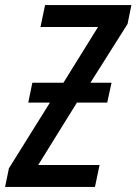

<svg xmlns="http://www.w3.org/2000/svg" viewBox="-53 -734 536 754"><path d="M-33 0 -18 -73 143 -331H58L74 -409H196L332 -628H106L124 -714H463L448 -640L302 -409H385L368 -331H249L97 -86H338L320 0Z"/></svg>

Font: Noto Sans Condensed Medium
Style: Italic
Weight: 500
Width: 3
Italic angle: -12°
Designer: Monotype Design Team
Foundry: Monotype Imaging Inc.
Version: Version 2.013; ttfautohint (v1.8.4.7-5d5b)